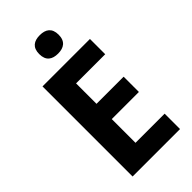

<svg xmlns="http://www.w3.org/2000/svg" viewBox="-281 -1002 1076 1076"><g transform="rotate(-45 257.0 -464.0)"><path d="M275 -928C229 -928 198 -908 198 -855C198 -802 229 -782 275 -782C320 -782 352 -802 352 -855C352 -908 321 -928 275 -928ZM459 0V-122H228V-310H443V-431H228V-593H459V-714H83V0Z"/></g></svg>

Font: Noto Sans Gurmukhi SemiCondensed
Style: Bold
Weight: 700
Width: 4
Designer: Jelle Bosma - Monotype Design Team
Foundry: Monotype Imaging Inc.
Version: Version 2.004